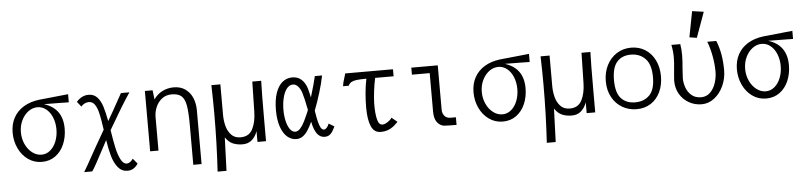

<svg xmlns="http://www.w3.org/2000/svg" viewBox="-55 -1172 7310 1743"><g transform="rotate(-5 3600.0 -301.0)"><path d="M44 -277Q44 -355 76.8 -414Q109.5 -473 169 -508.5Q228.5 -544 308.5 -554Q325.5 -556.5 488.5 -572.5L576 -581.5V-507.5Q542.5 -508.5 509.2 -508.8Q476 -509 443 -509.5Q411.5 -509.5 349.5 -510.5Q518 -457.5 518 -274.5Q518 -196.5 490.2 -131.5Q462.5 -66.5 410 -28.2Q357.5 10 287 10Q216.5 10 161 -29.5Q105.5 -69 74.8 -134.8Q44 -200.5 44 -277ZM443 -273.5Q443 -332 423.2 -381Q403.5 -430 368 -459Q332.5 -488 288 -488Q243.5 -488 204.8 -459.5Q166 -431 142.5 -382Q119 -333 119 -274Q119 -215 142.5 -164.8Q166 -114.5 205 -85Q244 -55.5 288.5 -55.5Q333 -55.5 368.5 -85.2Q404 -115 423.5 -165Q443 -215 443 -273.5Z M884 -136.5Q865.5 -102.5 853.5 -79Q805.5 11.5 776 65.2Q746.5 119 733.5 136H660Q705.5 59.5 725.5 21.5Q767 -54.5 870 -232.5Q856.5 -327.5 844.5 -380.2Q832.5 -433 811.8 -463.5Q791 -494 757 -494Q738 -494 719 -485Q700 -476 686.5 -459L650 -505Q669.5 -529 697.8 -544.5Q726 -560 760 -560Q808.5 -560 838.8 -527Q869 -494 885.8 -441Q902.5 -388 917.5 -306.5Q947 -354 1055 -550H1132Q1054.5 -435 932 -222.5L934 -210Q948.5 -118.5 961.8 -57.8Q975 3 997.5 47.5Q1020 92 1052 92Q1068.5 92 1083.8 80.8Q1099 69.5 1109.5 53L1150 101Q1130 130 1107 144Q1084 158 1054 158Q1001 158 967.2 116.5Q933.5 75 915.2 12Q897 -51 884 -136.5Z M1511.5 -498Q1460 -498 1423.2 -469.2Q1386.5 -440.5 1367.8 -396.2Q1349 -352 1349 -306V0H1273V-151V-296V-550H1343.5L1353.5 -466Q1385 -512 1433 -536Q1481 -560 1535.5 -560Q1598.5 -560 1642 -529Q1685.5 -498 1706.8 -446.8Q1728 -395.5 1728 -334.5V156H1652.5V-206Q1652.5 -325 1641.2 -386Q1630 -447 1600.2 -472.5Q1570.5 -498 1511.5 -498Z M1883 -289.5Q1883 -411 1879 -550H1961V-270Q1961 -222.5 1972.8 -173.8Q1984.5 -125 2016 -90Q2047.5 -55 2102 -55Q2180 -55 2212 -118Q2244 -181 2246 -272L2252 -550H2333Q2329 -458 2329 -184V0H2251V-98Q2233.5 -49 2200.2 -19.5Q2167 10 2114 10Q2067.5 10 2028.2 -6Q1989 -22 1959 -67L1948 237H1867Q1883 -26 1883 -289.5Z M2443 -272.5Q2443 -364.5 2465 -428.2Q2487 -492 2526 -524Q2565 -556 2615.5 -556Q2666 -556 2699 -526.5Q2732 -497 2748 -448Q2758 -415 2769.5 -360.5Q2786.5 -415 2801.5 -469.8Q2816.5 -524.5 2822 -550H2888Q2873.5 -477.5 2847.8 -393.8Q2822 -310 2794 -237.5L2804 -178Q2812 -130.5 2826.2 -94.8Q2840.5 -59 2862 -59Q2875 -59 2887.8 -72.8Q2900.5 -86.5 2909 -109.5L2959 -79.5Q2944 -49 2933.2 -32Q2922.5 -15 2905.5 -4Q2888.5 7 2863 7Q2821.5 7 2794.2 -29.8Q2767 -66.5 2752.5 -140.5Q2730 -92 2709.2 -60.8Q2688.5 -29.5 2663 -12.2Q2637.5 5 2605 5Q2561 5 2524.2 -25.8Q2487.5 -56.5 2465.2 -119Q2443 -181.5 2443 -272.5ZM2602.5 -62.5Q2625.5 -62.5 2646.8 -86Q2668 -109.5 2685.8 -144.8Q2703.5 -180 2725.5 -232L2732.5 -250Q2709.5 -367 2695.5 -409Q2682 -448 2661.8 -469.5Q2641.5 -491 2617 -491Q2583 -491 2559 -459.2Q2535 -427.5 2523 -376.5Q2511 -325.5 2511 -268Q2511 -215.5 2521.8 -168.2Q2532.5 -121 2553.2 -91.8Q2574 -62.5 2602.5 -62.5Z M3089 -517Q3092.5 -527.5 3095 -536.8Q3097.5 -546 3098 -550H3534V-486H3366Q3353.5 -431 3345.8 -366.2Q3338 -301.5 3337 -256V-236.5Q3337 -164.5 3349.2 -111.2Q3361.5 -58 3397 -58Q3409 -58 3426.5 -66.5Q3444 -75 3459.5 -88Q3475 -101 3482 -113L3533 -71Q3509.5 -47 3490 -31.2Q3470.5 -15.5 3441.2 -4.2Q3412 7 3373 7Q3314 7 3287.5 -53.5Q3261 -114 3261 -227Q3261 -290 3267.2 -359.2Q3273.5 -428.5 3286 -486Q3232 -485.5 3201 -482.2Q3170 -479 3150 -468.5Q3130 -458 3121 -436H3069Q3071 -462.5 3089 -517Z M3863 -135V-486H3701V-550H3942V-145Q3942 -112.5 3961.2 -89.2Q3980.5 -66 4016 -66H4065V3.5Q4040 3.5 3999 2.8Q3958 2 3948 0.5Q3912 -6.5 3887.5 -39.2Q3863 -72 3863 -135Z M4244 -277Q4244 -355 4276.8 -414Q4309.5 -473 4369 -508.5Q4428.5 -544 4508.5 -554Q4525.5 -556.5 4688.5 -572.5L4776 -581.5V-507.5Q4742.5 -508.5 4709.2 -508.8Q4676 -509 4643 -509.5Q4611.5 -509.5 4549.5 -510.5Q4718 -457.5 4718 -274.5Q4718 -196.5 4690.2 -131.5Q4662.5 -66.5 4610 -28.2Q4557.5 10 4487 10Q4416.5 10 4361 -29.5Q4305.5 -69 4274.8 -134.8Q4244 -200.5 4244 -277ZM4643 -273.5Q4643 -332 4623.2 -381Q4603.5 -430 4568 -459Q4532.5 -488 4488 -488Q4443.5 -488 4404.8 -459.5Q4366 -431 4342.5 -382Q4319 -333 4319 -274Q4319 -215 4342.5 -164.8Q4366 -114.5 4405 -85Q4444 -55.5 4488.5 -55.5Q4533 -55.5 4568.5 -85.2Q4604 -115 4623.5 -165Q4643 -215 4643 -273.5Z M4883 -289.5Q4883 -411 4879 -550H4961V-270Q4961 -222.5 4972.8 -173.8Q4984.5 -125 5016 -90Q5047.5 -55 5102 -55Q5180 -55 5212 -118Q5244 -181 5246 -272L5252 -550H5333Q5329 -458 5329 -184V0H5251V-98Q5233.5 -49 5200.2 -19.5Q5167 10 5114 10Q5067.5 10 5028.2 -6Q4989 -22 4959 -67L4948 237H4867Q4883 -26 4883 -289.5Z M5449 -273Q5449 -353 5481.5 -417.8Q5514 -482.5 5572.2 -519.8Q5630.5 -557 5704 -557Q5776 -557 5832.2 -521.5Q5888.5 -486 5920.2 -421.8Q5952 -357.5 5952 -275Q5952 -195.5 5922.2 -132Q5892.5 -68.5 5837 -32.2Q5781.5 4 5707.5 4Q5635.5 4 5576.5 -30.2Q5517.5 -64.5 5483.2 -127.5Q5449 -190.5 5449 -273ZM5879 -273Q5879 -388.5 5828 -441.2Q5777 -494 5695.5 -494Q5615.5 -494 5569.8 -442.5Q5524 -391 5524 -277Q5524 -160.5 5571.2 -109.8Q5618.5 -59 5699 -59Q5780 -59 5829.5 -109.2Q5879 -159.5 5879 -273Z M6068 -221.5Q6068 -228 6069 -242Q6070 -260.5 6071.8 -278.5Q6073.5 -296.5 6075 -314Q6079 -355 6081 -381.5Q6083 -408 6083 -435Q6083 -493 6071 -550H6152Q6160 -504 6160 -448Q6160 -401 6153 -326Q6148 -262 6148 -239Q6148 -196.5 6163.2 -153.8Q6178.5 -111 6212.5 -82Q6246.5 -53 6299 -53Q6349.5 -53 6383.2 -87.2Q6417 -121.5 6433 -172.2Q6449 -223 6449 -273Q6449 -342 6434.8 -418Q6420.5 -494 6398 -550H6480Q6504 -492 6516 -425.2Q6528 -358.5 6528 -278.5Q6528 -205 6497.8 -138Q6467.5 -71 6414.8 -30Q6362 11 6299 11Q6236.5 11 6183.5 -18.8Q6130.5 -48.5 6099.2 -101.5Q6068 -154.5 6068 -221.5ZM6390 -824 6307 -594 6240 -604 6285 -839Z M6644 -277Q6644 -355 6676.8 -414Q6709.5 -473 6769 -508.5Q6828.5 -544 6908.5 -554Q6925.5 -556.5 7088.5 -572.5L7176 -581.5V-507.5Q7142.5 -508.5 7109.2 -508.8Q7076 -509 7043 -509.5Q7011.5 -509.5 6949.5 -510.5Q7118 -457.5 7118 -274.5Q7118 -196.5 7090.2 -131.5Q7062.5 -66.5 7010 -28.2Q6957.5 10 6887 10Q6816.5 10 6761 -29.5Q6705.5 -69 6674.8 -134.8Q6644 -200.5 6644 -277ZM7043 -273.5Q7043 -332 7023.2 -381Q7003.5 -430 6968 -459Q6932.5 -488 6888 -488Q6843.5 -488 6804.8 -459.5Q6766 -431 6742.5 -382Q6719 -333 6719 -274Q6719 -215 6742.5 -164.8Q6766 -114.5 6805 -85Q6844 -55.5 6888.5 -55.5Q6933 -55.5 6968.5 -85.2Q7004 -115 7023.5 -165Q7043 -215 7043 -273.5Z"/></g></svg>

Font: JuliaMono Light
Style: Regular
Weight: 300
Monospace: yes
Designer: cormullion
Foundry: corm
Version: Version 0.054; ttfautohint (v1.8.4)